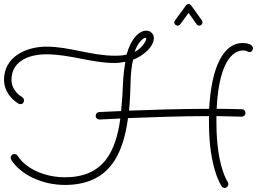

<svg xmlns="http://www.w3.org/2000/svg" viewBox="-20 -896 1273 951"><path d="M742 -708C742 -729 725 -744 704 -744C671 -744 630 -708 607 -626C591 -621 572 -620 549 -620C432 -620 324 -665 210 -665C111 -665 0 -616 0 -501C0 -442 40 -402 69 -384C72 -382 77 -380 82 -380C91 -380 99 -388 99 -398C99 -405 95 -411 90 -415C83 -419 37 -446 37 -501C37 -587 113 -627 210 -627C327 -627 434 -584 548 -584C566 -584 586 -587 601 -590C596 -564 592 -532 590 -500C588 -448 585 -396 580 -346C514 -343 472 -341 471 -341C460 -340 454 -332 454 -321C454 -311 463 -304 473 -304C474 -304 514 -306 576 -309C554 -147 494 -18 302 -18C200 -18 107 -61 67 -125C63 -130 57 -133 51 -133C40 -133 33 -124 33 -114C33 -111 34 -107 36 -104C83 -31 187 20 302 20C520 20 590 -130 614 -311C720 -315 870 -321 1015 -321V-289C1015 -63 1076 23 1078 27C1082 32 1087 35 1093 35C1103 35 1111 26 1111 16C1111 12 1110 9 1108 5C1107 4 1052 -75 1052 -289C1052 -300 1052 -311 1052 -321C1124 -320 1152 -318 1178 -318C1187 -318 1196 -326 1196 -336C1196 -346 1189 -355 1178 -355C1138 -356 1096 -357 1053 -357C1066 -625 1154 -646 1183 -646C1206 -646 1206 -638 1216 -638C1222 -638 1227 -641 1230 -647C1232 -650 1233 -653 1233 -656C1233 -679 1197 -683 1182 -683C1087 -683 1027 -565 1016 -357C873 -357 725 -352 619 -348C624 -397 626 -448 627 -498C628 -539 633 -572 639 -600C688 -619 742 -663 742 -708ZM701 -709C714 -709 689 -659 647 -639C662 -687 691 -709 701 -709ZM927 -869C924 -873 919 -876 915 -876C909 -876 904 -873 901 -869L847 -795C844 -792 843 -789 843 -785C843 -777 851 -769 860 -769C865 -769 870 -772 873 -776L914 -832L954 -776C957 -771 962 -769 967 -769C976 -769 983 -777 983 -785C983 -788 982 -792 980 -795Z"/></svg>

Font: Sacramento
Style: Regular
Weight: 400
Designer: Astigmatic (AOETI)
Foundry: Astigmatic (AOETI)
Version: Version 1.000